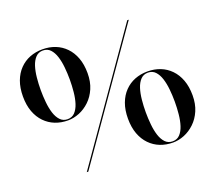

<svg xmlns="http://www.w3.org/2000/svg" viewBox="-127 -933 1254 1117"><g transform="rotate(-20 500.0 -375.0)"><path d="M233.5 0 757 -750H766.5L243 0ZM235 -320Q192.5 -320 156.2 -334.2Q120 -348.5 92.8 -376.5Q65.5 -404.5 50.2 -445.5Q35 -486.5 35 -540Q35 -593.5 50.2 -634.5Q65.5 -675.5 92.8 -703.5Q120 -731.5 156.2 -745.8Q192.5 -760 235 -760Q277.5 -760 313.8 -745.8Q350 -731.5 377.2 -703.5Q404.5 -675.5 419.8 -634.5Q435 -593.5 435 -540Q435 -486.5 417.2 -445.5Q399.5 -404.5 370 -376.5Q340.5 -348.5 305.2 -334.2Q270 -320 235 -320ZM235 -327.5Q263 -327.5 280.5 -346.2Q298 -365 307.8 -395.5Q317.5 -426 321.2 -464Q325 -502 325 -540Q325 -578.5 321.2 -616.2Q317.5 -654 307.8 -684.5Q298 -715 280.5 -733.8Q263 -752.5 235 -752.5Q207.5 -752.5 189.8 -733.8Q172 -715 162.2 -684.5Q152.5 -654 148.8 -616.2Q145 -578.5 145 -540Q145 -502 148.8 -464Q152.5 -426 162.2 -395.5Q172 -365 189.8 -346.2Q207.5 -327.5 235 -327.5ZM765 10Q722.5 10 686.2 -4.2Q650 -18.5 622.8 -46.5Q595.5 -74.5 580.2 -115.5Q565 -156.5 565 -210Q565 -263.5 580.2 -304.5Q595.5 -345.5 622.8 -373.5Q650 -401.5 686.2 -415.8Q722.5 -430 765 -430Q807.5 -430 843.8 -415.8Q880 -401.5 907.2 -373.5Q934.5 -345.5 949.8 -304.5Q965 -263.5 965 -210Q965 -156.5 947.2 -115.5Q929.5 -74.5 900 -46.5Q870.5 -18.5 835.2 -4.2Q800 10 765 10ZM765 2.5Q793 2.5 810.5 -16.2Q828 -35 837.8 -65.5Q847.5 -96 851.2 -134Q855 -172 855 -210Q855 -248.5 851.2 -286.2Q847.5 -324 837.8 -354.5Q828 -385 810.5 -403.8Q793 -422.5 765 -422.5Q737.5 -422.5 719.8 -403.8Q702 -385 692.2 -354.5Q682.5 -324 678.8 -286.2Q675 -248.5 675 -210Q675 -172 678.8 -134Q682.5 -96 692.2 -65.5Q702 -35 719.8 -16.2Q737.5 2.5 765 2.5Z"/></g></svg>

Font: Bodoni Moda 28pt
Style: Regular
Weight: 400
Designer: Owen Earl
Foundry: indestructible type
Version: Version 2.005